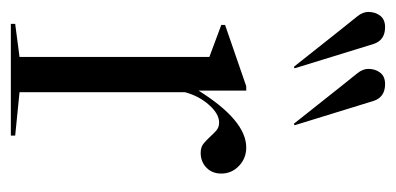

<svg xmlns="http://www.w3.org/2000/svg" viewBox="-208 -522 730 354"><g transform="rotate(90 157.0 -345.0)"><path d="M230 -8V0H24V-8L85 -16V-366L26 -388V-395L139 -434H147V-346Q202 -434 252 -434Q272 -434 286 -420.5Q300 -407 300 -388Q300 -371 289 -360.5Q278 -350 262 -350Q251 -350 244.5 -355.5Q238 -361 232.5 -367Q227 -373 221 -378.5Q215 -384 206 -384Q190 -384 173.5 -365.5Q157 -347 150 -321V-16ZM211 -523 208 -522 143 -604Q123 -629 115 -639Q107 -649 107 -659Q107 -672 114 -681Q121 -690 135 -690Q159 -690 166 -669ZM106 -523 103 -522 38 -604Q18 -629 10 -639Q2 -649 2 -659Q2 -672 9 -681Q16 -690 30 -690Q54 -690 61 -669Z"/></g></svg>

Font: Libre Caslon Display
Style: Regular
Weight: 400
Designer: Pablo Impallari, Rodrigo Fuenzalida
Foundry: Pablo Impallari, Rodrigo Fuenzalida
Version: Version 1.002; ttfautohint (v1.5)